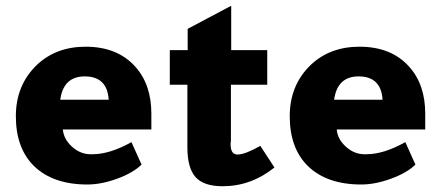

<svg xmlns="http://www.w3.org/2000/svg" viewBox="-20 -628 1530 666"><path d="M505 -179H198Q201 -145 230 -119Q259 -93 294 -93H301Q361 -93 436 -135L471 -57Q441 -28 386 -8Q331 12 283 12Q164 12 98 -52Q35 -114 35 -225Q35 -332 107 -402Q174 -466 277 -466Q387 -466 449 -397Q505 -335 505 -234ZM189 -282H357Q352 -363 274 -363Q200 -363 189 -282Z M883 -122 932 -47Q851 18 752 18Q687 18 658.5 -13.5Q630 -45 630 -117V-334H569V-454H631V-528Q691 -560 782 -608V-454H907V-334H781V-139Q781 -137 780 -132Q780 -129 780 -127Q780 -92 804 -92Q830 -92 883 -122Z M1455 -179H1148Q1151 -145 1180 -119Q1209 -93 1244 -93H1251Q1311 -93 1386 -135L1421 -57Q1391 -28 1336 -8Q1281 12 1233 12Q1114 12 1048 -52Q985 -114 985 -225Q985 -332 1057 -402Q1124 -466 1227 -466Q1337 -466 1399 -397Q1455 -335 1455 -234ZM1139 -282H1307Q1302 -363 1224 -363Q1150 -363 1139 -282Z"/></svg>

Font: Tajawal Black
Style: Regular
Weight: 900
Designer: Boutros Fonts
Foundry: Created by Boutros International 2017
Version: Version 1.700